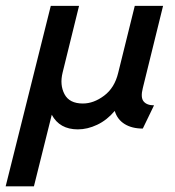

<svg xmlns="http://www.w3.org/2000/svg" viewBox="-71 -437 605 665"><path d="M-51.4 208.3 104.9 -416.7H202.8L145.8 -185.4Q135.4 -143.1 152.4 -110.8Q169.4 -78.5 216 -78.5Q253.5 -78.5 289.6 -105.6Q325.7 -132.6 338.2 -184L395.8 -416.7H493.8L423.6 -131.9Q415.3 -99.3 426.4 -85.8Q437.5 -72.2 462.5 -72.2L423.6 8.3Q386.1 8.3 360.8 -7.3Q335.4 -22.9 326.4 -52.8Q299.3 -20.8 265.6 -4.9Q231.9 11.1 198.6 11.1Q135.4 11.1 108.3 -39.6L46.5 208.3Z"/></svg>

Font: Afacad Medium
Style: Italic
Weight: 500
Italic angle: -14°
Designer: Kristian Moeller
Foundry: Dicotype
Version: Version 1.000; ttfautohint (v1.8.4.7-5d5b)